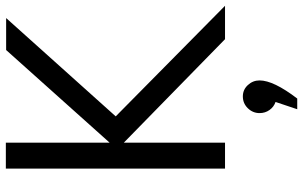

<svg xmlns="http://www.w3.org/2000/svg" viewBox="-210 -580 1037 657"><g transform="rotate(-90 308.5 -251.5)"><path d="M502.9 0 148.9 -346.2V0H60.1V-750H148.9V-395L465.8 -749H575.2L238.8 -374L617.2 0ZM288.1 172.9Q271 167 260.5 152.1Q250 137.2 250 118.2Q250 95.2 266.6 78.1Q283.2 61 307.1 61Q330.1 61 345.9 78.1Q361.8 95.2 361.8 118.2Q361.8 166 299.8 247.1H263.2Z"/></g></svg>

Font: ø
Style: ø
Weight: 400
Designer: Samuel Oakes
Foundry: Samuel Oakes
Version: Version 1.000;PS 001.000;hotconv 1.0.88;makeotf.lib2.5.64775